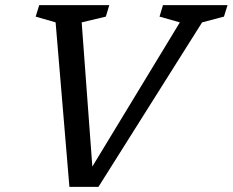

<svg xmlns="http://www.w3.org/2000/svg" viewBox="-20 -721 910 751"><path d="M197.5 -633.5 119.5 -656 133.5 -701H407.5L394 -656L299.5 -633.5L343 -44.5H326L683.5 -633.5L604 -656L617.5 -701H870L856 -656L770.5 -633.5L365 10H251.5Z"/></svg>

Font: Newsreader 8pt
Style: Italic
Weight: 400
Italic angle: -17°
Version: Version 1.003